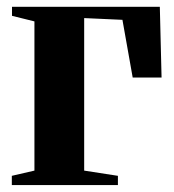

<svg xmlns="http://www.w3.org/2000/svg" viewBox="-20 -532 501 552"><path d="M14 0V-26.5L79 -41.5V-470.5L14.5 -486.5V-512.5H439.5L444.5 -309H361.5L332 -475L222 -480V-41.5L319 -26.5V0Z"/></svg>

Font: Merriweather 120pt
Style: Bold
Weight: 700
Designer: Eben Sorkin
Foundry: Eben Sorkin
Version: Version 2.100